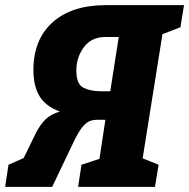

<svg xmlns="http://www.w3.org/2000/svg" viewBox="-41 -727 736 747"><path d="M661 -621 591 -594 514 -111 576 -86 562 0H263L276 -86L346 -109L369 -261H351Q326 -262 311 -257Q296 -252 281 -234.5Q266 -217 247 -178L162 0H-21L-8 -86L51 -112L98 -208Q115 -242 136 -262.5Q157 -283 192 -293Q137 -313 113 -352.5Q89 -392 89 -455Q89 -573 163.5 -640Q238 -707 371 -707H675ZM388 -372 421 -583H368Q315 -583 285.5 -543.5Q256 -504 256 -453Q256 -400 283 -386Q310 -372 350 -372Z"/></svg>

Font: Bitter Pro ExtraBold
Style: Italic
Weight: 800
Italic angle: -9°
Designer: Sol Matas, and Bitter project Authors
Foundry: Sol Matas
Version: Version 1.010